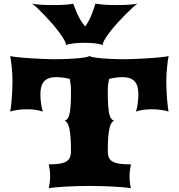

<svg xmlns="http://www.w3.org/2000/svg" viewBox="-20 -1001 954 1021"><path d="M239.3 0Q242.2 -12.2 244.4 -29.5Q246.6 -46.9 246.6 -65.4Q246.6 -82.5 244.1 -98.9Q241.7 -115.2 239.3 -127Q272.9 -127 295.4 -130.4Q317.9 -133.8 331.8 -141.8Q345.7 -149.9 351.6 -163.8Q357.4 -177.7 357.4 -198.7Q357.4 -239.7 355.2 -269Q353 -298.3 348.9 -317.4Q344.7 -336.4 338.4 -346.4Q332 -356.4 323.7 -358.9Q332.5 -361.8 338.9 -369.4Q345.2 -377 349.4 -394Q353.5 -411.1 355.5 -439.7Q357.4 -468.3 357.4 -513.2Q357.4 -540.5 355.2 -555.7Q353 -570.8 350.6 -581.1Q332.5 -586.4 311.8 -588.6Q291 -590.8 278.8 -590.8Q235.4 -590.8 215.1 -568.8Q194.8 -546.9 194.8 -501Q194.8 -475.1 198.5 -449.5Q202.1 -423.8 207.5 -407.7Q187 -414.6 167 -417.2Q147 -419.9 124.5 -419.9Q97.7 -419.9 73.7 -416.5Q49.8 -413.1 34.2 -407.7Q35.6 -415 37.8 -430.7Q40 -446.3 41.7 -467.5Q43.5 -488.8 44.9 -513.9Q46.4 -539.1 46.4 -564.9Q46.4 -606.4 42.5 -643.1Q38.6 -679.7 34.2 -703.1Q42.5 -700.7 59.8 -698.5Q77.1 -696.3 99.6 -694.3Q122.1 -692.4 147.5 -690.9Q172.9 -689.5 197.5 -688.2Q222.2 -687 243.7 -686.5Q265.1 -686 279.8 -686Q306.2 -686 335 -687.3Q363.8 -688.5 388.7 -690.7Q413.6 -692.9 431.9 -696Q450.2 -699.2 455.6 -703.1Q460.9 -699.2 479.2 -696Q497.6 -692.9 522.5 -690.7Q547.4 -688.5 575.9 -687.3Q604.5 -686 630.9 -686Q645.5 -686 667 -686.5Q688.5 -687 713.1 -688.2Q737.8 -689.5 763.2 -690.9Q788.6 -692.4 811 -694.3Q833.5 -696.3 850.8 -698.5Q868.2 -700.7 876.5 -703.1Q874.5 -691.9 872.3 -676.5Q870.1 -661.1 868.4 -643.1Q866.7 -625 865.5 -605.2Q864.3 -585.4 864.3 -564.9Q864.3 -539.1 865.7 -513.9Q867.2 -488.8 868.9 -467.5Q870.6 -446.3 872.8 -430.7Q875 -415 876.5 -407.7Q860.8 -413.1 836.9 -416.5Q813 -419.9 786.1 -419.9Q763.7 -419.9 743.7 -417.2Q723.6 -414.6 703.1 -407.7Q708.5 -423.8 712.2 -449.5Q715.8 -475.1 715.8 -501Q715.8 -546.9 695.6 -568.8Q675.3 -590.8 631.8 -590.8Q619.6 -590.8 598.9 -588.6Q578.1 -586.4 560.1 -581.1Q557.6 -570.8 555.4 -555.7Q553.2 -540.5 553.2 -513.2Q553.2 -468.3 555.2 -439.7Q557.1 -411.1 561.3 -394Q565.4 -377 571.8 -369.4Q578.1 -361.8 586.9 -358.9Q578.6 -356.4 572.3 -346.4Q565.9 -336.4 561.8 -317.4Q557.6 -298.3 555.4 -269Q553.2 -239.7 553.2 -198.7Q553.2 -177.7 558.8 -163.8Q564.5 -149.9 578.6 -141.8Q592.8 -133.8 616.5 -130.4Q640.1 -127 676.3 -127Q673.8 -115.2 671.4 -98.9Q668.9 -82.5 668.9 -65.4Q668.9 -46.9 670.9 -29.5Q672.9 -12.2 676.3 0Q661.6 -2.9 635.3 -5.1Q608.9 -7.3 577.6 -9Q546.4 -10.7 514.2 -11.5Q481.9 -12.2 455.6 -12.2Q429.2 -12.2 397.7 -11.5Q366.2 -10.7 335.7 -9Q305.2 -7.3 279.5 -5.1Q253.9 -2.9 239.3 0ZM330.6 -761.2V-762.7Q330.6 -773.4 319.6 -792.2Q308.6 -811 291.5 -833.7Q274.4 -856.4 253.4 -880.1Q232.4 -903.8 212.4 -924.6Q192.4 -945.3 175.8 -960.7Q159.2 -976.1 150.4 -981.4Q160.2 -979 188 -976.6Q215.8 -974.1 264.2 -974.1Q310.1 -974.1 335 -976.6Q359.9 -979 369.6 -981.4Q373 -972.7 378.2 -958.5Q383.3 -944.3 390.9 -927.7Q398.4 -911.1 408.7 -893.8Q418.9 -876.5 433.1 -860.4Q444.8 -876.5 453.6 -893.8Q462.4 -911.1 469 -927.7Q475.6 -944.3 480 -958.5Q484.4 -972.7 487.3 -981.4Q502 -979 527.8 -976.6Q553.7 -974.1 597.7 -974.1Q646 -974.1 673.8 -976.6Q701.7 -979 711.4 -981.4Q702.6 -976.1 685.5 -960.7Q668.5 -945.3 647.9 -924.6Q627.4 -903.8 605.7 -880.1Q584 -856.4 566.4 -833.7Q548.8 -811 537.6 -792.2Q526.4 -773.4 526.4 -762.7V-761.2Q514.6 -766.6 488.8 -770Q462.9 -773.4 429.2 -773.4Q414.6 -773.4 399.7 -772.7Q384.8 -772 371.3 -770.3Q357.9 -768.6 347.2 -766.4Q336.4 -764.2 330.6 -761.2Z"/></svg>

Font: Arbutus
Style: Regular
Weight: 400
Designer: Karolina Lach
Foundry: Sorkin Type Co.
Version: Version 1.003